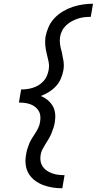

<svg xmlns="http://www.w3.org/2000/svg" viewBox="-20 -853 540 1026"><path d="M313 153Q286 153 260.5 149Q235 145 211 136Q187 127 167 112Q147 97 134 76Q121 55 117.5 28.5Q114 2 119 -24Q121 -40 125.5 -55Q130 -70 136 -85Q142 -100 151 -114Q160 -128 169 -142Q178 -156 185 -171Q192 -186 194 -201Q197 -217 195.5 -232.5Q194 -248 186.5 -260.5Q179 -273 167.5 -282Q156 -291 142 -296Q128 -301 112.5 -303Q97 -305 81 -305L93 -375Q109 -375 124.5 -377Q140 -379 156 -384Q172 -389 186.5 -398Q201 -407 212.5 -419.5Q224 -432 230.5 -447.5Q237 -463 240 -479Q244 -502 239.5 -524Q235 -546 229.5 -567Q224 -588 222 -610.5Q220 -633 223 -656Q228 -682 239.5 -708.5Q251 -735 271 -756Q291 -777 316 -792Q341 -807 368 -816Q395 -825 422.5 -829Q450 -833 477 -833L465 -763Q448 -763 430.5 -761Q413 -759 396.5 -753.5Q380 -748 364 -739.5Q348 -731 334 -718Q320 -705 312 -689Q304 -673 301 -656Q298 -635 301 -615Q304 -595 310 -576Q315 -553 319 -528.5Q323 -504 319 -479Q315 -456 305.5 -433.5Q296 -411 279.5 -393Q263 -375 241.5 -361.5Q220 -348 198 -340Q218 -332 234.5 -318.5Q251 -305 261.5 -287Q272 -269 274.5 -246.5Q277 -224 273 -201Q271 -186 266 -170.5Q261 -155 255 -140.5Q249 -126 240.5 -111.5Q232 -97 223 -83Q214 -69 206.5 -54.5Q199 -40 197 -24Q194 -7 197 9Q200 25 209 38Q218 51 231 59.5Q244 68 259.5 73.5Q275 79 291.5 81Q308 83 325 83Z"/></svg>

Font: Iosevka Curly Slab
Style: Italic
Weight: 400
Italic angle: -9°
Monospace: yes
Designer: Belleve Invis
Foundry: Belleve Invis
Version: Version 22.1.2; ttfautohint (v1.8.4)